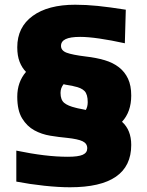

<svg xmlns="http://www.w3.org/2000/svg" viewBox="-20 -781 620 812"><path d="M276 11Q228 11 167 4.5Q106 -2 49 -13V-144Q112 -131 165.5 -124.5Q219 -118 267 -118Q311 -118 330 -126.5Q349 -135 349 -154Q349 -174 329.5 -183.5Q310 -193 263 -198Q230 -201 193 -207Q156 -213 125 -230Q94 -247 73.5 -280.5Q53 -314 53 -372Q53 -434 90 -477Q73 -494 63 -519.5Q53 -545 53 -581Q53 -666 118 -713.5Q183 -761 298 -761Q344 -761 393 -756Q442 -751 512 -740L508 -598Q449 -611 400.5 -618Q352 -625 319 -625Q277 -625 257.5 -615.5Q238 -606 238 -587Q238 -567 262 -558Q286 -549 343 -542Q387 -537 422.5 -526.5Q458 -516 483 -496.5Q508 -477 521.5 -448Q535 -419 535 -377Q535 -308 496 -266Q535 -231 535 -168Q535 11 276 11ZM343 -316Q351 -330 351 -349Q351 -382 337.5 -396Q324 -410 293 -416Q288 -418 271 -420.5Q254 -423 249 -425Q236 -409 236 -388Q236 -359 251.5 -346Q267 -333 301 -325Q303 -324 309 -323Q315 -322 321.5 -320.5Q328 -319 334 -318Q340 -317 343 -316Z"/></svg>

Font: Encode Sans Normal
Style: ExtraBold
Weight: 800
Designer: Pablo Impallari, Andres Torresi
Foundry: Pablo Impallari, Andres Torresi
Version: Version 1.000; ttfautohint (v1.00) -l 8 -r 50 -G 200 -x 14 -